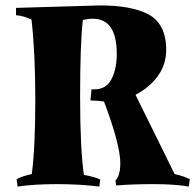

<svg xmlns="http://www.w3.org/2000/svg" viewBox="-20 -678 719 707"><path d="M39 -649 349 -658Q459 -658 521 -628Q592 -594 592 -494Q592 -441 561.5 -398.5Q531 -356 479 -329L623 -37Q659 -29 679 -18L675 9Q626 0 545.5 0Q465 0 408 5L405 -13Q423 -31 423 -77Q423 -145 363 -304Q339 -308 313 -308L317 -349H328Q371 -349 390.5 -386.5Q410 -424 410 -479Q410 -609 322 -609Q303 -609 285 -604Q275 -516 275 -322.5Q275 -129 289 -34Q328 -27 349 -17L346 9Q274 0 189.5 0Q105 0 45 9L41 -18Q63 -30 97 -37Q110 -135 110 -309Q110 -483 96 -606Q70 -619 39 -622Z"/></svg>

Font: Almendra
Style: Bold
Weight: 700
Designer: Ana Sanfelippo
Foundry: Ana Sanfelippo
Version: Version 1.004